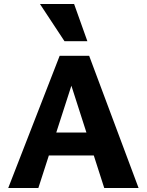

<svg xmlns="http://www.w3.org/2000/svg" viewBox="-20 -936 731 956"><path d="M499 0 314 -576H357L171 0H21L277 -658H424L670 0ZM137 -162 179 -276H473L532 -162ZM301 -731 179 -916H349L415 -731Z"/></svg>

Font: Ysabeau Office ExtraBold
Style: Regular
Weight: 800
Designer: Christian Thalmann (Catharsis Fonts)
Version: Version 2.001;gftools[0.9.30]; featfreeze: tnum,lnum,ss02